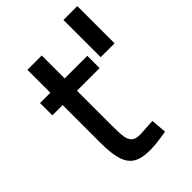

<svg xmlns="http://www.w3.org/2000/svg" viewBox="-210 -782 882 882"><g transform="rotate(-45 231.0 -341.5)"><path d="M372 -694H462V-452H372ZM93 -174V-420H26V-500H93V-649H186V-500H333V-420H186V-191Q186 -144 189.5 -120.5Q193 -97 206 -84.5Q219 -72 248 -72L333 -77L339 -1Q269 11 231 11Q178 11 148.5 -6Q119 -23 106 -63Q93 -103 93 -174Z"/></g></svg>

Font: sheba-seeBold
Style: Regular
Weight: 600
Designer: Mohamed Galeb, the designers
Foundry: Kief Type Foundry
Version: Version 2.010; ttfautohint (v1.5.33-1714) -l 8 -r 50 -G 200 